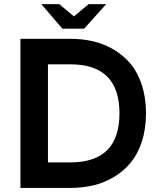

<svg xmlns="http://www.w3.org/2000/svg" viewBox="-20 -920 764 940"><path d="M325.2 -605H214.8V-125H325.2Q564.9 -125 564.9 -365.2Q564.9 -605 325.2 -605ZM80.1 0V-730H325.2Q384.3 -730 437.7 -717.3Q491.2 -704.6 538.6 -676.3Q585.9 -647.9 620.4 -606.2Q654.8 -564.5 674.8 -502.7Q694.8 -440.9 694.8 -365.2Q694.8 -289.6 674.8 -227.8Q654.8 -166 620.4 -124.3Q585.9 -82.5 538.6 -54Q491.2 -25.4 437.7 -12.7Q384.3 0 325.2 0ZM392.1 -779.8H285.2L182.1 -899.9H270L341.8 -839.8L414.1 -899.9H500Z"/></svg>

Font: Miedinger*
Style: Bold
Weight: 700
Version: Version 001.000